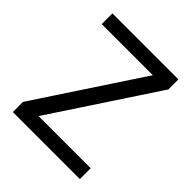

<svg xmlns="http://www.w3.org/2000/svg" viewBox="-178 -757 875 875"><g transform="rotate(45 259.0 -319.5)"><path d="M139 -70H475V0H43V-65.5L375.5 -570H46V-639H471.5V-574.5Z"/></g></svg>

Font: Anek Kannada Medium
Style: Regular
Weight: 400
Version: Version 1.003